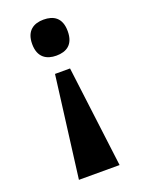

<svg xmlns="http://www.w3.org/2000/svg" viewBox="-138 -607 635 852"><g transform="rotate(-20 179.0 -181.0)"><path d="M178 -542C133 -542 94 -521 94 -457C94 -393 133 -372 178 -372C225 -372 262 -393 262 -457C262 -521 225 -542 178 -542ZM215 -298H144L83 180H275Z"/></g></svg>

Font: Noto Serif Armenian Condensed Black
Style: Regular
Weight: 900
Width: 3
Designer: Monotype Design Team
Foundry: Monotype Imaging Inc.
Version: Version 2.008